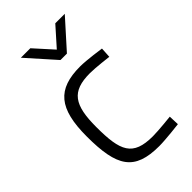

<svg xmlns="http://www.w3.org/2000/svg" viewBox="-227 -805 887 887"><g transform="rotate(-45 216.5 -361.5)"><path d="M260 -595 383 -732H321L240 -641L158 -732H96L218 -595ZM261 -510C112 -510 54 -442 54 -259C54 -62 98 9 260 9C303 9 392 -2 392 -2L390 -53C390 -53 309 -44 271 -44C140 -44 116 -102 116 -259C116 -403 151 -456 271 -456C309 -456 388 -446 388 -446L391 -497C391 -497 304 -510 261 -510Z"/></g></svg>

Font: RazerF5 Light
Style: Regular
Weight: 300
Foundry: Razer Inc.
Version: Version 2